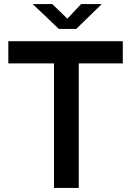

<svg xmlns="http://www.w3.org/2000/svg" viewBox="-20 -926 646 946"><path d="M21 -613.5V-723H585V-613.5H368V0H246V-613.5ZM270 -783.5 141 -906H237.5L312 -834L379.5 -906H481.5L355.5 -783.5Z"/></svg>

Font: Public Sans SemiBold
Style: Regular
Weight: 600
Designer: The Public Sans Project Authors: Dan O. Williams and USWDS (Libre Franklin designed by Pablo Impallari and Rodrigo Fuenz
Version: Version 1.007